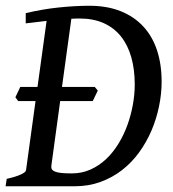

<svg xmlns="http://www.w3.org/2000/svg" viewBox="-21 -650 602 670"><path d="M257.3 -585.4Q250 -585.4 242.7 -585.2Q235.4 -585 228 -584.5L195.3 -346.7H309.6L320.3 -334L302.7 -297.4H189L158.2 -71.8Q157.2 -64.5 159.9 -59.6Q162.6 -54.7 170.7 -51.3Q178.7 -47.9 193.1 -46.4Q207.5 -44.9 229.5 -44.9Q264.6 -44.9 294.7 -58.3Q324.7 -71.8 349.1 -94.7Q373.5 -117.7 392.3 -148.4Q411.1 -179.2 423.6 -213.6Q436 -248 442.6 -284.4Q449.2 -320.8 449.2 -355Q449.2 -407.2 437.3 -449.7Q425.3 -492.2 401.4 -522.5Q377.4 -552.7 341.3 -569.1Q305.2 -585.4 257.3 -585.4ZM543 -365.2Q543 -322.3 533.9 -278.6Q524.9 -234.9 507.6 -194.3Q490.2 -153.8 464.4 -118.2Q438.5 -82.5 404.8 -56.4Q371.1 -30.3 329.6 -15.1Q288.1 0 239.7 0H-1.5L2.4 -25.9Q33.2 -32.7 51 -40.8Q68.8 -48.8 69.8 -55.7L103 -297.4H42.5L32.7 -310.5L49.8 -346.7H109.9L141.6 -577.1L68.8 -568.4V-604Q125 -617.7 182.9 -623.8Q240.7 -629.9 291 -629.9Q352.5 -629.9 399.7 -611.1Q446.8 -592.3 478.8 -557.9Q510.7 -523.4 526.9 -474.6Q543 -425.8 543 -365.2Z"/></svg>

Font: Gentium Book Basic
Style: Italic
Weight: 400
Italic angle: -8°
Designer: J. Victor Gaultney and Annie Olsen
Foundry: SIL International
Version: Version 1.102; 2013; Maintenance release